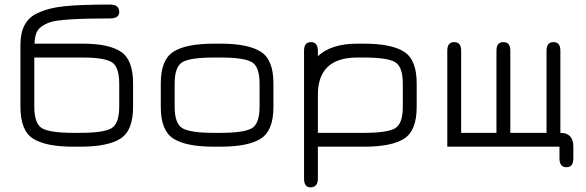

<svg xmlns="http://www.w3.org/2000/svg" viewBox="-20 -641 2560 839"><path d="M341.8 -389.6H129.9V-174.8Q129.9 -99.6 164.6 -80.1Q199.2 -60.5 300.8 -60.5H330.1Q431.6 -60.5 466.3 -80.1Q501 -99.6 501 -174.8V-275.4Q501 -349.6 467.8 -369.6Q434.6 -389.6 341.8 -389.6ZM130.9 -450.2H341.8Q455.1 -450.2 508.3 -415Q561.5 -379.9 561.5 -277.3V-172.9Q561.5 -70.3 506.3 -35.2Q451.2 0 330.1 0H300.8Q179.7 0 124.5 -35.2Q69.3 -70.3 69.3 -174.8V-445.3Q69.3 -547.9 140.6 -582Q190.4 -606.4 261.7 -613.8Q333 -621.1 460.9 -621.1Q501 -621.1 501 -588.9Q501 -560.5 460.9 -560.5Q248 -560.5 199.2 -543.9Q150.4 -527.3 138.7 -496.1Q131.8 -478.5 130.9 -450.2Z M943.4 0H915Q793 0 737.8 -35.2Q682.6 -70.3 682.6 -172.9V-277.3Q682.6 -379.9 737.8 -415Q793 -450.2 915 -450.2H943.4Q1064.5 -450.2 1119.6 -415Q1174.8 -379.9 1174.8 -277.3V-172.9Q1174.8 -70.3 1119.6 -35.2Q1064.5 0 943.4 0ZM915 -60.5H943.4Q1044.9 -60.5 1079.6 -80.1Q1114.3 -99.6 1114.3 -174.8V-275.4Q1114.3 -350.6 1079.6 -370.1Q1044.9 -389.6 943.4 -389.6H915Q811.5 -389.6 777.3 -369.6Q743.2 -349.6 743.2 -275.4V-174.8Q743.2 -100.6 777.3 -80.6Q811.5 -60.5 915 -60.5Z M1740.2 -275.4Q1740.2 -350.6 1705.6 -370.1Q1670.9 -389.6 1569.3 -389.6H1541Q1369.1 -389.6 1369.1 -226.6V-60.5H1571.3Q1671.9 -60.5 1706.1 -80.1Q1740.2 -99.6 1740.2 -174.8ZM1800.8 -172.9Q1800.8 -70.3 1746.1 -35.2Q1691.4 0 1571.3 0H1369.1V138.7Q1369.1 177.7 1336.9 177.7Q1308.6 177.7 1308.6 138.7V-419.9Q1308.6 -457 1338.9 -457Q1369.1 -457 1369.1 -418V-395.5Q1427.7 -450.2 1541 -450.2H1569.3Q1690.4 -450.2 1745.6 -415Q1800.8 -379.9 1800.8 -277.3Z M2149.4 -419.9Q2149.4 -457 2179.7 -457Q2210 -457 2210 -419.9V-60.5H2368.2V-419.9Q2368.2 -457 2398.4 -457Q2428.7 -457 2428.7 -419.9V-60.5Q2485.4 -60.5 2485.4 0V50.8Q2485.4 89.8 2455.1 89.8Q2424.8 89.8 2424.8 50.8V0H1934.6V-419.9Q1934.6 -457 1964.8 -457Q1995.1 -457 1995.1 -419.9V-60.5H2149.4Z"/></svg>

Font: Jura
Style: Medium
Weight: 500
Version: Version 2.6.1